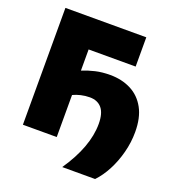

<svg xmlns="http://www.w3.org/2000/svg" viewBox="-152 -831 999 1101"><g transform="rotate(20 347.0 -281.0)"><path d="M353 151Q465 -13 465 -152.5Q465 -217.5 439 -248.2Q413 -279 365.5 -279Q338 -279 311.5 -272.8Q285 -266.5 264.5 -256.5V0H58V-713H551.5V-534.5H264.5V-405.5Q301.5 -420.5 341.8 -430Q382 -439.5 431.5 -439.5Q503 -439.5 558.8 -411Q614.5 -382.5 646 -325Q677.5 -267.5 677.5 -180.5Q677.5 -117 661.2 -54.8Q645 7.5 617 60.8Q589 114 553.5 151Z"/></g></svg>

Font: Commissioner ExtraBold
Style: Regular
Weight: 800
Designer: Kostas Bartsokas
Foundry: Kostas Bartsokas
Version: Version 1.000; ttfautohint (v1.8.3)